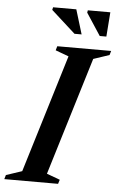

<svg xmlns="http://www.w3.org/2000/svg" viewBox="-82 -898 582 939"><g transform="rotate(5 209.0 -429.0)"><path d="M236 -625.5 171 -649.5 177 -670H441.5L435.5 -649.5L357.5 -623.5L181 -44.5L246 -20.5L239.5 0H-24.5L-18.5 -20.5L59.5 -46.5ZM290.5 -738H255.5L137 -845L140 -858H254ZM412 -738H379.5L308.5 -846.5L310.5 -858H421Z"/></g></svg>

Font: Newsreader Text SemiBold
Style: Italic
Weight: 600
Italic angle: -17°
Designer: Hugues Gentile
Foundry: Production Type
Version: Version 1.001